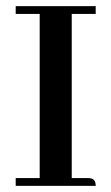

<svg xmlns="http://www.w3.org/2000/svg" viewBox="-20 -606 363 626"><path d="M292 0Q292 -21.5 276.4 -24.4Q271.5 -25.4 266.6 -25.4H213.9V-560.5H292V-585.9H31.2V-560.5H109.4V-25.4H31.2V0Z"/></svg>

Font: Abhaya Libre SemiBold
Style: Regular
Weight: 600
Designer: Pushpananda Ekanayake, Sol Matas, Pathum Egodawatta
Foundry: Mooniak
Version: Version 1.050 ; ttfautohint (v1.6)